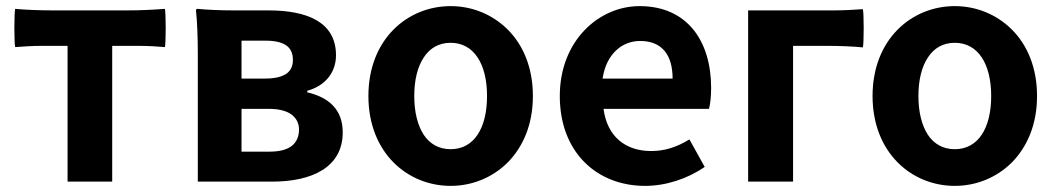

<svg xmlns="http://www.w3.org/2000/svg" viewBox="-20 -594 3456 628"><path d="M201 -222V0H347V-444H433C463 -444 498 -442 519 -440C523 -444 523 -560 519 -565C479 -562 439 -560 397 -560H274H152C110 -560 60 -562 30 -565C26 -560 26 -444 30 -440C58 -442 86 -444 115 -444H201Z M627 -280V0H749H871C999 0 1101 -46 1101 -161C1101 -238 1053 -276 985 -292V-297C1049 -315 1079 -362 1079 -413C1079 -523 983 -560 858 -560H742C703 -560 655 -562 627 -565C625 -565 621 -565 621 -560C625 -525 627 -468 627 -420V-280ZM917 -445C932 -434 938 -418 938 -398C938 -379 932 -364 917 -353C902 -343 880 -337 847 -337H770V-461H849C881 -461 903 -455 917 -445ZM936 -118C920 -105 896 -98 862 -98H770V-238H859C893 -238 918 -231 934 -219C950 -207 958 -190 958 -170C958 -149 951 -131 936 -118Z M1641 -497C1591 -547 1524 -574 1454 -574C1313 -574 1185 -466 1185 -280C1185 -94 1313 14 1454 14C1524 14 1591 -13 1641 -63C1691 -114 1723 -187 1723 -280C1723 -373 1691 -447 1641 -497ZM1366 -406C1386 -437 1416 -454 1454 -454C1530 -454 1573 -385 1573 -280C1573 -174 1530 -106 1454 -106C1416 -106 1386 -123 1366 -153C1346 -184 1335 -227 1335 -280C1335 -333 1346 -376 1366 -406Z M2212 -238H2299C2303 -252 2306 -279 2306 -306C2306 -462 2226 -574 2072 -574C1939 -574 1811 -461 1811 -280C1811 -95 1933 14 2090 14C2159 14 2230 -10 2285 -48L2235 -138C2194 -113 2155 -100 2110 -100C2026 -100 1966 -147 1954 -238H2126ZM1995 -429C2017 -450 2045 -460 2074 -460C2147 -460 2180 -412 2180 -337H2065H1951C1957 -378 1973 -408 1995 -429Z M2427 -280V0H2574V-444H2688C2726 -444 2774 -442 2802 -439C2806 -444 2806 -560 2802 -564C2771 -562 2740 -560 2708 -560H2614H2427Z M3290 -497C3240 -547 3173 -574 3103 -574C2962 -574 2834 -466 2834 -280C2834 -94 2962 14 3103 14C3173 14 3240 -13 3290 -63C3340 -114 3372 -187 3372 -280C3372 -373 3340 -447 3290 -497ZM3015 -406C3035 -437 3065 -454 3103 -454C3179 -454 3222 -385 3222 -280C3222 -174 3179 -106 3103 -106C3065 -106 3035 -123 3015 -153C2995 -184 2984 -227 2984 -280C2984 -333 2995 -376 3015 -406Z"/></svg>

Font: GenSekiGothic2 TW B
Style: Regular
Weight: 700
Version: Version 2.100;PS 2.1;hotconv 16.6.51;makeotf.lib2.5.65220 DE